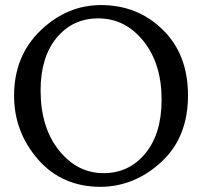

<svg xmlns="http://www.w3.org/2000/svg" viewBox="-20 -723 822 753"><path d="M375.5 9.8Q222.7 9.8 128.9 -98.1Q35.2 -206.1 35.2 -347.7Q35.2 -503.4 138.9 -603.3Q242.7 -703.1 376.5 -703.1Q519.5 -703.1 618.4 -606.4Q717.3 -509.8 717.3 -348.6Q717.3 -184.6 613 -88.1Q508.8 8.3 375.5 9.8ZM386.2 -43.9Q486.3 -43.9 550 -121.3Q613.8 -198.7 613.8 -332.5Q613.8 -473.1 542.5 -562Q471.2 -650.9 365.2 -650.9Q265.1 -650.9 202.1 -574.7Q139.2 -498.5 139.2 -369.1Q139.2 -223.6 210.9 -133.8Q282.7 -43.9 386.2 -43.9Z"/></svg>

Font: Almanac
Style: Regular
Weight: 400
Designer: Eden's Almanac
Version: Version 3.501;March 28, 2021;FontCreator 13.0.0.2683 64-bit